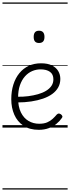

<svg xmlns="http://www.w3.org/2000/svg" viewBox="-20 -1030 566 1550"><path d="M293 18Q219 18 169.5 -15Q120 -48 95.5 -104Q71 -160 71 -229Q71 -294 88 -347.5Q105 -401 136.5 -439.5Q168 -478 212 -498.5Q256 -519 311 -519Q365 -519 399 -502Q433 -485 450 -456.5Q467 -428 467 -393Q467 -355 450 -324.5Q433 -294 402 -271.5Q371 -249 328 -234Q285 -219 232 -211Q179 -203 120 -203V-249Q165 -248 207.5 -253.5Q250 -259 287 -269.5Q324 -280 352 -297Q380 -314 395.5 -337Q411 -360 411 -390Q411 -430 383.5 -450Q356 -470 307 -470Q272 -470 239.5 -456Q207 -442 181.5 -413.5Q156 -385 141 -342Q126 -299 126 -240Q126 -168 149 -122Q172 -76 210.5 -53.5Q249 -31 296 -31Q335 -31 360.5 -42Q386 -53 404.5 -70Q423 -87 439 -106Q448 -114 455.5 -113.5Q463 -113 472 -107Q480 -101 483 -93Q486 -85 479 -77Q463 -53 436.5 -31Q410 -9 374 4.5Q338 18 293 18ZM295 -683Q273 -683 262.5 -695Q252 -707 252 -732Q252 -757 262.5 -769.5Q273 -782 295 -782Q317 -782 328 -769.5Q339 -757 339 -732Q339 -707 328 -695Q317 -683 295 -683ZM0 490H526V500H0ZM0 -20H526V0H0ZM0 -505H526V-500H0ZM0 -1010H526V-1000H0Z"/></svg>

Font: Playwrite ES Guides
Style: Regular
Weight: 400
Designer: Veronika Burian, José Scaglione
Foundry: TypeTogether
Version: Version 1.003